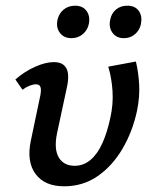

<svg xmlns="http://www.w3.org/2000/svg" viewBox="-20 -643 543 674"><path d="M205 11Q137 11 105 -32Q73 -75 88 -148L122 -310Q124 -321 123.5 -329.5Q123 -338 119 -342.5Q115 -347 106 -347Q96 -347 83.5 -342Q71 -337 59 -328L34 -364Q66 -392 103 -408.5Q140 -425 169 -425Q192 -425 204 -414.5Q216 -404 218.5 -385.5Q221 -367 216 -342L180 -174Q169 -119 186.5 -90Q204 -61 242 -61Q273 -61 297.5 -81.5Q322 -102 339 -139.5Q356 -177 367 -228Q378 -276 375 -323Q372 -370 360 -409L457 -427Q466 -390 468.5 -346.5Q471 -303 461 -254Q445 -180 409.5 -120Q374 -60 322.5 -24.5Q271 11 205 11ZM231 -509Q204 -509 190 -528Q176 -547 182 -574Q187 -596 203.5 -609.5Q220 -623 244 -623Q270 -623 283.5 -605Q297 -587 292 -560Q288 -538 271 -523.5Q254 -509 231 -509ZM415 -509Q388 -509 374.5 -528.5Q361 -548 367 -574Q371 -596 387 -609.5Q403 -623 427 -623Q454 -623 467 -605Q480 -587 475 -560Q471 -538 454.5 -523.5Q438 -509 415 -509Z"/></svg>

Font: Ysabeau SemiBold
Style: Italic
Weight: 600
Italic angle: -12°
Designer: Christian Thalmann (Catharsis Fonts)
Version: Version 2.002